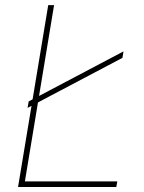

<svg xmlns="http://www.w3.org/2000/svg" viewBox="-20 -748 574 768"><path d="M52.2 0 172.9 -727.5H196.3L79.6 -22.5H449.2L445.3 0ZM90.3 -316.4 94.7 -342.3 474.1 -542.5 469.7 -516.6Z"/></svg>

Font: Inter 24pt Thin
Style: Italic
Weight: 250
Italic angle: -9.3988°
Version: Version 4.001;git-66647c0bb